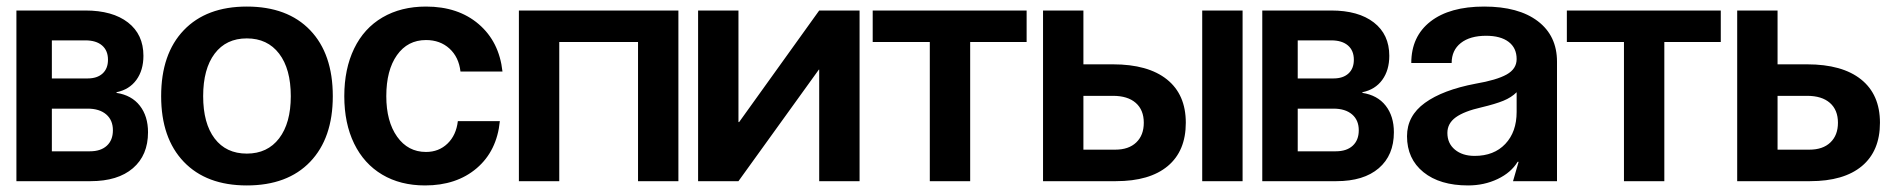

<svg xmlns="http://www.w3.org/2000/svg" viewBox="-20 -552 5768 585"><path d="M30 -520H240Q323 -520 370 -483.5Q417 -447 417 -382Q417 -338 395.5 -308.5Q374 -279 335 -271V-269Q381 -262 406 -230Q431 -198 431 -149Q431 -79 385 -39.5Q339 0 256 0H30ZM254 -91Q287 -91 305.5 -108Q324 -125 324 -155Q324 -186 303.5 -203.5Q283 -221 247 -221H138V-91ZM247 -313Q276 -313 292.5 -328Q309 -343 309 -370Q309 -398 291 -413.5Q273 -429 240 -429H138V-313Z M994 -259Q994 -131 925 -59Q856 13 732 13Q609 13 540 -59Q471 -131 471 -259Q471 -388 540 -460Q609 -532 732 -532Q856 -532 925 -460Q994 -388 994 -259ZM732 -84Q795 -84 830.5 -130.5Q866 -177 866 -259Q866 -342 830.5 -388.5Q795 -435 732 -435Q669 -435 634 -388.5Q599 -342 599 -259Q599 -176 634 -130Q669 -84 732 -84Z M1275 13Q1200 13 1144.5 -20Q1089 -53 1059 -114.5Q1029 -176 1029 -259Q1029 -342 1059 -404Q1089 -466 1145.5 -499Q1202 -532 1278 -532Q1376 -532 1438.5 -478.5Q1501 -425 1511 -334H1383Q1378 -378 1349.5 -404Q1321 -430 1278 -430Q1222 -430 1189.5 -384Q1157 -338 1157 -259Q1157 -182 1190 -135.5Q1223 -89 1278 -89Q1317 -89 1343.5 -114.5Q1370 -140 1375 -183H1503Q1494 -92 1432.5 -39.5Q1371 13 1275 13Z M1561 0V-520H2047V0H1924V-424H1684V0Z M2599 -520V0H2476V-340H2475L2230 0H2107V-520H2230V-180H2232L2476 -520Z M3108 -424H2936V0H2813V-424H2639V-520H3108Z M3158 -520H3281V-356H3371Q3478 -356 3535.5 -310Q3593 -264 3593 -178Q3593 -92 3538 -46Q3483 0 3380 0H3158ZM3378 -96Q3419 -96 3442 -118Q3465 -140 3465 -178Q3465 -217 3440.5 -238.5Q3416 -260 3371 -260H3281V-96ZM3643 -520H3766V0H3643Z M3826 -520H4036Q4119 -520 4166 -483.5Q4213 -447 4213 -382Q4213 -338 4191.5 -308.5Q4170 -279 4131 -271V-269Q4177 -262 4202 -230Q4227 -198 4227 -149Q4227 -79 4181 -39.5Q4135 0 4052 0H3826ZM4050 -91Q4083 -91 4101.5 -108Q4120 -125 4120 -155Q4120 -186 4099.5 -203.5Q4079 -221 4043 -221H3934V-91ZM4043 -313Q4072 -313 4088.5 -328Q4105 -343 4105 -370Q4105 -398 4087 -413.5Q4069 -429 4036 -429H3934V-313Z M4267 -137Q4267 -199 4321.5 -238.5Q4376 -278 4476 -297Q4540 -308 4570.5 -325Q4601 -342 4601 -372Q4601 -406 4576.5 -424.5Q4552 -443 4508 -443Q4459 -443 4431 -421Q4403 -399 4403 -360H4280Q4280 -441 4338.5 -486.5Q4397 -532 4502 -532Q4607 -532 4665.5 -487.5Q4724 -443 4724 -364V0H4590L4607 -59H4604Q4584 -26 4543 -6.5Q4502 13 4453 13Q4367 13 4317 -27.5Q4267 -68 4267 -137ZM4473 -77Q4532 -77 4566.5 -113.5Q4601 -150 4601 -211V-271Q4585 -255 4560.5 -245Q4536 -235 4494 -225Q4441 -213 4415.5 -194.5Q4390 -176 4390 -147Q4390 -115 4413 -96Q4436 -77 4473 -77Z M5223 -424H5051V0H4928V-424H4754V-520H5223Z M5273 -520H5396V-356H5486Q5593 -356 5650.5 -310Q5708 -264 5708 -178Q5708 -92 5653 -46Q5598 0 5495 0H5273ZM5493 -96Q5534 -96 5557 -118Q5580 -140 5580 -178Q5580 -217 5555.5 -238.5Q5531 -260 5486 -260H5396V-96Z"/></svg>

Font: Non Bureau Medium
Style: Regular
Weight: 500
Designer: Jona Saucedo
Foundry: Non Foundry
Version: Version 1.000; ttfautohint (v1.8.4)